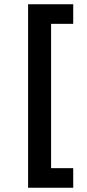

<svg xmlns="http://www.w3.org/2000/svg" viewBox="-20 -790 409 902"><path d="M112 -770V92H324V0H220V-678H324V-770Z"/></svg>

Font: All Genders v4
Style: Regular
Weight: 400
Designer: Rassam Alawdi
Foundry: Rassam Art
Version: Version 3.100;FEAKit 1.0